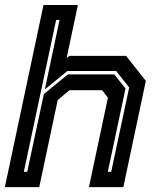

<svg xmlns="http://www.w3.org/2000/svg" viewBox="-37 -770 640 790"><path d="M-17 0 142 -749.5H283.5L237 -530.5L248.5 -540H482L563 -437L470.5 0H329L407 -368L383 -399H249L200.5 -358.5L124.5 0ZM61 -63H75L143.5 -383L242.5 -464H433L479.5 -406L406.5 -63H420.5L494.5 -410L441 -478H240.5L147.5 -402L208 -688H194Z"/></svg>

Font: Tourney
Style: Bold Italic
Weight: 700
Italic angle: -12°
Version: Version 1.015